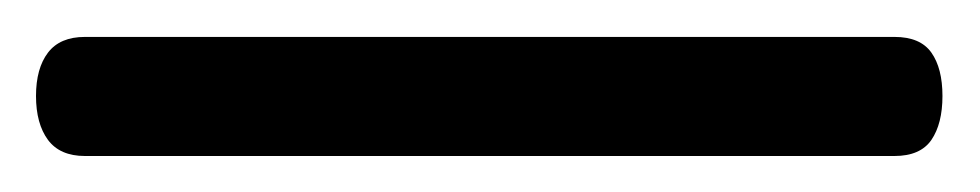

<svg xmlns="http://www.w3.org/2000/svg" viewBox="-20 73 531 104"><path d="M-0.5 125Q-0.5 110 6 101.5Q12.5 93 26 93H464.5Q478.5 93 484.5 101.5Q490.5 110 490.5 125Q490.5 140 484.5 148.8Q478.5 157.5 464.5 157.5H26Q12.5 157.5 6 148.8Q-0.5 140 -0.5 125Z"/></svg>

Font: Fraunces SemiBold
Style: Regular
Weight: 600
Version: Version 1.000;[b76b70a41]